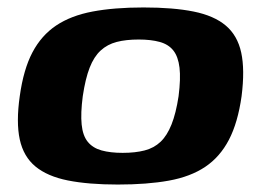

<svg xmlns="http://www.w3.org/2000/svg" viewBox="-20 -488 693 515"><path d="M296 7Q217 7 162 -4Q107 -15 75 -41.5Q43 -68 33 -114Q23 -160 33 -230Q43 -302 67 -347.5Q91 -393 130.5 -419.5Q170 -446 228 -457Q286 -468 365 -468Q445 -468 499.5 -457Q554 -446 585.5 -419.5Q617 -393 627 -347Q637 -301 628 -230Q618 -159 594 -113Q570 -67 530.5 -40.5Q491 -14 433 -3.5Q375 7 296 7ZM309 -78Q343 -78 368 -84.5Q393 -91 410.5 -107.5Q428 -124 440 -154Q452 -184 459 -230Q465 -277 461.5 -306.5Q458 -336 445 -352.5Q432 -369 408.5 -375.5Q385 -382 352 -382Q318 -382 293 -375.5Q268 -369 250 -352.5Q232 -336 220.5 -306.5Q209 -277 202 -230Q196 -184 199 -154Q202 -124 215.5 -107.5Q229 -91 252.5 -84.5Q276 -78 309 -78Z"/></svg>

Font: Genos
Style: Bold Italic
Weight: 700
Italic angle: -8°
Version: Version 1.010